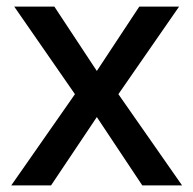

<svg xmlns="http://www.w3.org/2000/svg" viewBox="-20 -559 583 579"><path d="M206 -275 23 -539H144L272 -345L400 -539H520L337 -275L529 0H409L272 -206L134 0H14Z"/></svg>

Font: Noto Sans Sinhala UI Medium
Style: Regular
Weight: 500
Designer: Jelle Bosma - Monotype Design Team
Foundry: Monotype Imaging Inc.
Version: Version 2.006; ttfautohint (v1.8.4.7-5d5b)